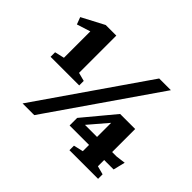

<svg xmlns="http://www.w3.org/2000/svg" viewBox="-146 -936 1173 1173"><g transform="rotate(45 440.5 -349.0)"><path d="M136.5 -376V-666.5L166.5 -613.5L48.5 -576L31 -622L175.5 -698H267V-376L322 -361.5V-322.5H74.5V-361.5ZM155 0 637.5 -698H738.5L256 0ZM621.5 -337.5 655 -338 491.5 -147 483 -177H791L852.5 -185L833.5 -108H453.5V-173.5L622 -376H752V-54L807 -39.5V-0.5H559.5V-39.5L621.5 -54Z"/></g></svg>

Font: Newsreader 9pt
Style: Bold
Weight: 700
Designer: Hugues Gentile
Foundry: Production Type
Version: Version 1.003